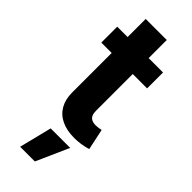

<svg xmlns="http://www.w3.org/2000/svg" viewBox="-293 -708 974 974"><g transform="rotate(45 194.0 -221.5)"><path d="M350.4 -545.9V-431.8H21.9V-545.9ZM96.3 -675.8H247.3V-168Q247.3 -149.9 252.7 -138Q258.2 -126.1 269.6 -120.4Q281.1 -114.6 298.8 -114.6Q307.4 -114.6 318.2 -116.2Q329 -117.8 336.5 -119.7L360.5 -6.4Q335.6 0.9 312.5 4.3Q289.4 7.7 266.7 7.7Q212.5 7.7 174.4 -10.7Q136.2 -29.1 116.3 -63.9Q96.3 -98.7 96.3 -147.9ZM104.3 233 148 57.6H287.9L209.8 233Z"/></g></svg>

Font: Inter V
Style: 
Weight: 400
Designer: Rasmus Andersson
Foundry: rsms
Version: Version 4.000;git-a3f224843